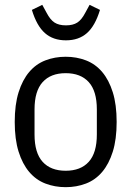

<svg xmlns="http://www.w3.org/2000/svg" viewBox="-20 -763 544 795"><path d="M252 12Q207 12 168 -3Q129 -18 101 -51Q73 -84 57 -135Q41 -186 41 -258Q41 -330 57 -381Q73 -432 101 -465Q129 -498 168 -513Q207 -528 252 -528Q297 -528 336 -513Q375 -498 403 -465Q431 -432 447 -381Q463 -330 463 -258Q463 -186 447 -135Q431 -84 403 -51Q375 -18 336 -3Q297 12 252 12ZM252 -56Q314 -56 347.5 -93Q381 -130 381 -206V-310Q381 -386 347.5 -423Q314 -460 252 -460Q190 -460 156.5 -423Q123 -386 123 -310V-206Q123 -130 156.5 -93Q190 -56 252 -56ZM253 -596Q200 -596 166 -626Q132 -656 112 -722L155 -743L173 -710Q188 -681 206 -669.5Q224 -658 253 -658Q282 -658 300 -669.5Q318 -681 333 -710L351 -743L394 -722Q374 -656 340 -626Q306 -596 253 -596Z"/></svg>

Font: IBM Plex Sans Condensed
Style: Regular
Weight: 400
Width: 3
Designer: Mike Abbink, Paul van der Laan, Pieter van Rosmalen
Foundry: Bold Monday
Version: Version 1.1